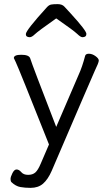

<svg xmlns="http://www.w3.org/2000/svg" viewBox="-20 -745 540 929"><path d="M379 -565Q398 -565 398 -581Q398 -597 321 -681Q303 -700 292 -712.5Q281 -725 259 -725Q238 -725 227.5 -723Q217 -721 207 -710Q105 -598 105 -580Q105 -565 124 -565Q134 -565 149 -579.5Q164 -594 252 -656Q337 -597 353.5 -581Q370 -565 379 -565ZM128 164Q165 164 188.5 143.5Q212 123 230 82Q426 -375 438 -401Q458 -442 458 -452Q458 -462 442 -473.5Q426 -485 410 -485Q395 -485 392 -475Q378 -421 360 -382L252 -131Q135 -433 126 -463Q120 -480 83 -480Q47 -480 47 -464L56 -445Q70 -416 217 -46L177 47Q164 78 151 89.5Q138 101 116 101Q94 101 83 88Q72 75 60 75Q49 75 40 93Q31 111 31 121Q31 131 35 136Q56 156 78.5 160Q101 164 128 164Z"/></svg>

Font: LXGW WenKai Mono TC
Style: Regular
Weight: 400
Designer: LXGW / Fontworks Inc.
Foundry: LXGW / Fontworks Inc.
Version: Version 1.330